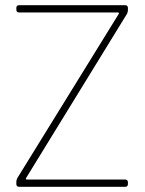

<svg xmlns="http://www.w3.org/2000/svg" viewBox="-20 -720 557 740"><path d="M53 0H463C469 0 473 -4 473 -10V-18C473 -24 469 -28 463 -28H83C80 -28 79 -31 80 -33L469 -666C471 -670 473 -675 473 -679V-690C473 -696 469 -700 463 -700H53C47 -700 43 -696 43 -690V-682C43 -676 47 -672 53 -672H435C438 -672 439 -669 438 -667L47 -34C45 -30 43 -25 43 -21V-10C43 -4 47 0 53 0Z"/></svg>

Font: Barlow Thin
Style: Regular
Weight: 250
Designer: Jeremy Tribby
Foundry: Tribby Type
Version: Version 1.422;hotconv 1.0.109;makeotfexe 2.5.65596